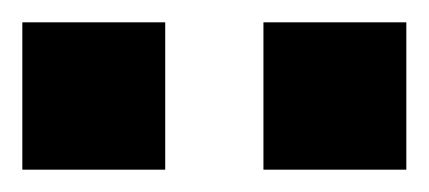

<svg xmlns="http://www.w3.org/2000/svg" viewBox="-50 -748 384 172"><path d="M186 -596V-728H314V-596ZM-30 -596V-728H98V-596Z"/></svg>

Font: Titillium Web SemiBold
Style: Regular
Weight: 600
Designer: Mohamed Gaber, Accademia di Belle Arti di Urbino
Foundry: Kief Type Foundry, Accademia di Belle Arti di Urbino
Version: Version 3.000; ttfautohint (v1.8.4)